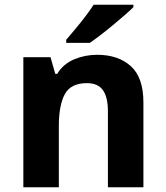

<svg xmlns="http://www.w3.org/2000/svg" viewBox="-20 -786 697 806"><path d="M388 -556Q476 -556 529 -508.5Q582 -461 582 -356V0H433V-319Q433 -378 412 -407.5Q391 -437 345 -437Q277 -437 252 -390.5Q227 -344 227 -257V0H78V-546H192L212 -476H220Q246 -518 291.5 -537Q337 -556 388 -556ZM540 -756Q526 -742 503 -722Q480 -702 453.5 -680Q427 -658 401.5 -638.5Q376 -619 357 -606H258V-619Q274 -638 295.5 -663.5Q317 -689 338 -716.5Q359 -744 373 -766H540Z"/></svg>

Font: Noto Sans Bengali
Style: Bold
Weight: 700
Designer: Jelle Bosma - Monotype Design Team
Foundry: Monotype Imaging Inc.
Version: Version 2.003; ttfautohint (v1.8.4.7-5d5b)